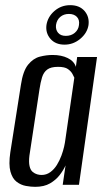

<svg xmlns="http://www.w3.org/2000/svg" viewBox="-20 -716 406 744"><path d="M116 8Q100 8 80.5 4.5Q61 1 44.5 -11.5Q28 -24 20.5 -51Q13 -78 20 -126L61 -387Q69 -441 89 -465.5Q109 -490 134.5 -496.5Q160 -503 184 -503Q218 -503 242.5 -491Q267 -479 274 -457L279 -495H356L286 0H223L234 -75Q226 -57 211.5 -38Q197 -19 174 -5.5Q151 8 116 8ZM141 -38Q160 -38 175 -49Q190 -60 200.5 -77Q211 -94 218 -113Q225 -132 228.5 -148Q232 -164 233 -173L268 -415Q266 -420 260.5 -430Q255 -440 243 -448.5Q231 -457 205 -457Q177 -457 163 -446.5Q149 -436 143 -416.5Q137 -397 133 -370L94 -113Q91 -88 94.5 -72.5Q98 -57 106.5 -50Q115 -43 124 -40.5Q133 -38 141 -38ZM230 -543Q195 -543 175.5 -565.5Q156 -588 160 -619Q165 -651 191 -673.5Q217 -696 252 -696Q288 -696 307.5 -673.5Q327 -651 323 -619Q318 -588 291 -565.5Q264 -543 230 -543ZM235 -577Q256 -577 270 -589Q284 -601 286 -619Q289 -639 278 -650.5Q267 -662 247 -662Q227 -662 213.5 -650.5Q200 -639 197 -619Q195 -601 205 -589Q215 -577 235 -577Z"/></svg>

Font: Alumni Sans Thin Medium
Style: Italic
Weight: 500
Italic angle: -8°
Version: Version 1.016